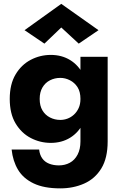

<svg xmlns="http://www.w3.org/2000/svg" viewBox="-20 -762 650 1021"><path d="M450.7 -236Q450.7 -311 424.2 -363.1Q397.8 -415.2 353 -442.6Q308.2 -470 250.2 -470Q193.5 -470 143.7 -444Q93.8 -418 62.8 -366.1Q31.8 -314.2 31.8 -236H191Q191 -271.8 205.8 -297Q220.5 -322.2 245.8 -335Q271 -347.8 300.8 -347.8Q327.2 -347.8 351.8 -335.2Q376.5 -322.7 392.2 -298.5Q407.8 -274.3 407.8 -236ZM407.8 -236Q407.8 -207.8 398.2 -187.3Q388.7 -166.7 373.3 -152.5Q357.8 -138.3 339.1 -131.3Q320.3 -124.3 300.8 -124.3Q271 -124.3 245.8 -137.3Q220.5 -150.2 205.8 -174.8Q191 -199.5 191 -236H31.8Q31.8 -157.7 62.8 -105.8Q93.8 -54 143.7 -28.1Q193.5 -2.2 250.2 -2.2Q308.2 -2.2 353 -29.7Q397.8 -57.2 424.2 -109.6Q450.7 -162 450.7 -236ZM41.8 33.2Q48.2 94.3 75.9 140.7Q103.7 187 158.8 213.3Q213.8 239.7 300.5 239.7Q369.7 239.7 427.3 214.3Q485 188.8 518.8 133.8Q552.5 78.7 552.5 -10V-460H407.8V-10Q407.8 31.3 392.5 60.4Q377.2 89.5 351.2 103.5Q325.2 117.5 293.3 117.5Q264 117.5 241 108.3Q218 99.2 204.5 80Q191 60.8 188.2 33.2ZM305.8 -615.8 398.7 -530 503.8 -601.5 305.8 -741.5 110.5 -601.5 216.2 -530Z"/></svg>

Font: Jost* Book
Style: Regular
Weight: 400
Version: Version 3.000